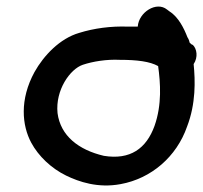

<svg xmlns="http://www.w3.org/2000/svg" viewBox="-20 -548 618 584"><path d="M85 -329C39 -245 47 -166 75 -114C97 -73 136 -36 181 -14C220 5 278 25 347 12C440 -5 517 -71 549 -163C576 -233 574 -303 569 -353C583 -374 579 -400 566 -412H564L557 -418C556 -423 554 -429 550 -435C540 -461 523 -496 496 -513L488 -519C456 -545 402 -511 399 -467H370C317 -469 266 -462 221 -448C162 -431 113 -379 85 -329ZM155 -204C148 -274 193 -338 232 -351C262 -361 304 -368 344 -366H345C397 -366 436 -361 461 -347C468 -296 473 -230 450 -165C425 -96 376 -61 296 -74C219 -92 164 -135 155 -204Z"/></svg>

Font: Stray Cat
Style: ExBlkObl
Weight: 1000
Version: Version 1.0